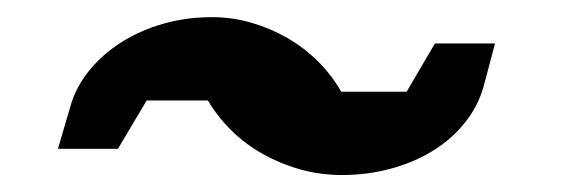

<svg xmlns="http://www.w3.org/2000/svg" viewBox="-20 -378 667 225"><path d="M62.5 -253.4Q68.8 -275.9 84.5 -295.2Q100.1 -314.5 122.1 -328.4Q144 -342.3 171.1 -350.1Q198.2 -357.9 228.5 -357.9Q252.4 -357.9 274.9 -351.3Q297.4 -344.7 317.1 -333.3Q336.9 -321.8 353 -305.7Q369.1 -289.6 379.9 -270.5H456.5L489.7 -327.1H560.1L546.9 -277.3Q540.5 -253.9 524.9 -234.4Q509.3 -214.8 487.1 -201.2Q464.8 -187.5 437.5 -180.2Q410.2 -172.9 380.9 -172.9Q355.5 -172.9 332 -179.4Q308.6 -186 288.1 -197.5Q267.6 -209 251.2 -225.1Q234.9 -241.2 223.6 -260.3H151.9L118.2 -203.6H47.9Z"/></svg>

Font: Atomic Age
Style: Regular
Weight: 400
Version: Version 1.007; ttfautohint (v1.4.1) -l 6 -r 46 -G 0 -x 0 -H 